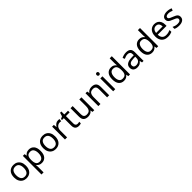

<svg xmlns="http://www.w3.org/2000/svg" viewBox="633 -3091 5662 5662"><g transform="rotate(-45 3463.5 -260.0)"><path d="M551 -269Q551 -136 483.5 -63Q416 10 301 10Q230 10 174.5 -22.5Q119 -55 87 -117.5Q55 -180 55 -269Q55 -402 122 -474Q189 -546 304 -546Q377 -546 432.5 -513.5Q488 -481 519.5 -419.5Q551 -358 551 -269ZM146 -269Q146 -174 183.5 -118.5Q221 -63 303 -63Q384 -63 422 -118.5Q460 -174 460 -269Q460 -364 422 -418Q384 -472 302 -472Q220 -472 183 -418Q146 -364 146 -269Z M945 -546Q1044 -546 1104.5 -477Q1165 -408 1165 -269Q1165 -132 1104.5 -61Q1044 10 944 10Q882 10 841.5 -13.5Q801 -37 778 -68H772Q774 -51 776 -25Q778 1 778 20V240H690V-536H762L774 -463H778Q802 -498 841 -522Q880 -546 945 -546ZM929 -472Q847 -472 813.5 -426Q780 -380 778 -286V-269Q778 -170 810.5 -116.5Q843 -63 931 -63Q980 -63 1011.5 -90Q1043 -117 1058.5 -163.5Q1074 -210 1074 -270Q1074 -362 1038.5 -417Q1003 -472 929 -472Z M1771 -269Q1771 -136 1703.5 -63Q1636 10 1521 10Q1450 10 1394.5 -22.5Q1339 -55 1307 -117.5Q1275 -180 1275 -269Q1275 -402 1342 -474Q1409 -546 1524 -546Q1597 -546 1652.5 -513.5Q1708 -481 1739.5 -419.5Q1771 -358 1771 -269ZM1366 -269Q1366 -174 1403.5 -118.5Q1441 -63 1523 -63Q1604 -63 1642 -118.5Q1680 -174 1680 -269Q1680 -364 1642 -418Q1604 -472 1522 -472Q1440 -472 1403 -418Q1366 -364 1366 -269Z M2160 -546Q2175 -546 2192.5 -544.5Q2210 -543 2223 -540L2212 -459Q2199 -462 2183.5 -464Q2168 -466 2154 -466Q2113 -466 2077 -443.5Q2041 -421 2019.5 -380.5Q1998 -340 1998 -286V0H1910V-536H1982L1992 -438H1996Q2022 -482 2063 -514Q2104 -546 2160 -546Z M2502 -62Q2522 -62 2543 -65.5Q2564 -69 2577 -73V-6Q2563 1 2537 5.5Q2511 10 2487 10Q2445 10 2409.5 -4.5Q2374 -19 2352 -55Q2330 -91 2330 -156V-468H2254V-510L2331 -545L2366 -659H2418V-536H2573V-468H2418V-158Q2418 -109 2441.5 -85.5Q2465 -62 2502 -62Z M3132 -536V0H3060L3047 -71H3043Q3017 -29 2971 -9.5Q2925 10 2873 10Q2776 10 2727 -36.5Q2678 -83 2678 -185V-536H2767V-191Q2767 -63 2886 -63Q2975 -63 3009.5 -113Q3044 -163 3044 -257V-536Z M3560 -546Q3656 -546 3705 -499.5Q3754 -453 3754 -349V0H3667V-343Q3667 -472 3547 -472Q3458 -472 3424 -422Q3390 -372 3390 -278V0H3302V-536H3373L3386 -463H3391Q3417 -505 3463 -525.5Q3509 -546 3560 -546Z M3965 -737Q3985 -737 4000.5 -723.5Q4016 -710 4016 -681Q4016 -653 4000.5 -639Q3985 -625 3965 -625Q3943 -625 3928 -639Q3913 -653 3913 -681Q3913 -710 3928 -723.5Q3943 -737 3965 -737ZM4008 -536V0H3920V-536Z M4368 10Q4268 10 4208 -59.5Q4148 -129 4148 -267Q4148 -405 4208.5 -475.5Q4269 -546 4369 -546Q4431 -546 4470.5 -523Q4510 -500 4535 -467H4541Q4540 -480 4537.5 -505.5Q4535 -531 4535 -546V-760H4623V0H4552L4539 -72H4535Q4511 -38 4471 -14Q4431 10 4368 10ZM4382 -63Q4467 -63 4501.5 -109.5Q4536 -156 4536 -250V-266Q4536 -366 4503 -419.5Q4470 -473 4381 -473Q4310 -473 4274.5 -416.5Q4239 -360 4239 -265Q4239 -169 4274.5 -116Q4310 -63 4382 -63Z M4996 -545Q5094 -545 5141 -502Q5188 -459 5188 -365V0H5124L5107 -76H5103Q5068 -32 5029.5 -11Q4991 10 4923 10Q4850 10 4802 -28.5Q4754 -67 4754 -149Q4754 -229 4817 -272.5Q4880 -316 5011 -320L5102 -323V-355Q5102 -422 5073 -448Q5044 -474 4991 -474Q4949 -474 4911 -461.5Q4873 -449 4840 -433L4813 -499Q4848 -518 4896 -531.5Q4944 -545 4996 -545ZM5022 -259Q4922 -255 4883.5 -227Q4845 -199 4845 -148Q4845 -103 4872.5 -82Q4900 -61 4943 -61Q5011 -61 5056 -98.5Q5101 -136 5101 -214V-262Z M5544 10Q5444 10 5384 -59.5Q5324 -129 5324 -267Q5324 -405 5384.5 -475.5Q5445 -546 5545 -546Q5607 -546 5646.5 -523Q5686 -500 5711 -467H5717Q5716 -480 5713.5 -505.5Q5711 -531 5711 -546V-760H5799V0H5728L5715 -72H5711Q5687 -38 5647 -14Q5607 10 5544 10ZM5558 -63Q5643 -63 5677.5 -109.5Q5712 -156 5712 -250V-266Q5712 -366 5679 -419.5Q5646 -473 5557 -473Q5486 -473 5450.5 -416.5Q5415 -360 5415 -265Q5415 -169 5450.5 -116Q5486 -63 5558 -63Z M6176 -546Q6245 -546 6294.5 -516Q6344 -486 6370.5 -431.5Q6397 -377 6397 -304V-251H6030Q6032 -160 6076.5 -112.5Q6121 -65 6201 -65Q6252 -65 6291.5 -74.5Q6331 -84 6373 -102V-25Q6332 -7 6292 1.5Q6252 10 6197 10Q6121 10 6062.5 -21Q6004 -52 5971.5 -113.5Q5939 -175 5939 -264Q5939 -352 5968.5 -415Q5998 -478 6051.5 -512Q6105 -546 6176 -546ZM6175 -474Q6112 -474 6075.5 -433.5Q6039 -393 6032 -321H6305Q6304 -389 6273 -431.5Q6242 -474 6175 -474Z M6882 -148Q6882 -70 6824 -30Q6766 10 6668 10Q6612 10 6571.5 1Q6531 -8 6500 -24V-104Q6532 -88 6577.5 -74.5Q6623 -61 6670 -61Q6737 -61 6767 -82.5Q6797 -104 6797 -140Q6797 -160 6786 -176Q6775 -192 6746.5 -208Q6718 -224 6665 -244Q6613 -264 6576 -284Q6539 -304 6519 -332Q6499 -360 6499 -404Q6499 -472 6554.5 -509Q6610 -546 6700 -546Q6749 -546 6791.5 -536.5Q6834 -527 6871 -510L6841 -440Q6807 -454 6770 -464Q6733 -474 6694 -474Q6640 -474 6611.5 -456.5Q6583 -439 6583 -409Q6583 -387 6596 -371.5Q6609 -356 6639.5 -341.5Q6670 -327 6721 -307Q6772 -288 6808 -268Q6844 -248 6863 -219.5Q6882 -191 6882 -148Z"/></g></svg>

Font: Noto Sans Inscriptional Pahlavi
Style: Regular
Weight: 400
Designer: Monotype Design Team
Foundry: Monotype Imaging Inc.
Version: Version 2.003; ttfautohint (v1.8.4.7-5d5b)